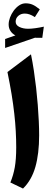

<svg xmlns="http://www.w3.org/2000/svg" viewBox="-20 -1104 317 1132"><path d="M162.6 -783.7 23.9 -679.2Q38.3 -609.5 48.3 -548.7Q58.2 -488 64.2 -433.9Q70.3 -379.8 72.9 -330.8Q75.6 -281.7 75.6 -235.5Q75.6 -164.8 67.2 -117.6Q58.7 -70.4 41.2 -28.1L115.7 7.7Q166.4 -41.8 188.6 -119.9Q210.8 -198 210.8 -306.1Q210.8 -344.6 208.7 -390.2Q206.6 -435.7 202.7 -485.4Q198.8 -535.1 193 -586.4Q187.1 -637.8 179.6 -687.8Q172 -737.8 162.6 -783.7ZM72.3 -976.2Q72.3 -996.8 87.8 -1010.4Q103.3 -1024 125.7 -1024Q140 -1024 154 -1019.2Q168.1 -1014.4 185.5 -1003.1L214.6 -1048.7Q190 -1068.8 171.8 -1076.6Q153.7 -1084.4 131.4 -1084.4Q111.2 -1084.4 93 -1072.3Q74.9 -1060.2 60.8 -1041Q46.8 -1021.8 38.9 -1000.4Q31 -978.9 31 -959.7Q31 -938.2 41.4 -921.8Q51.8 -905.3 70.8 -895.2L10.2 -874.2V-821.2L185.6 -881.4L229.3 -880.9L238.5 -946.8Q213.8 -941.4 189.3 -937.9Q164.7 -934.4 145.9 -934.4Q116.4 -934.4 94.3 -945.1Q72.3 -955.8 72.3 -976.2Z"/></svg>

Font: Pinar-VF
Style: Regular
Weight: 300
Designer: Amin Abedi
Version: Version 3.0